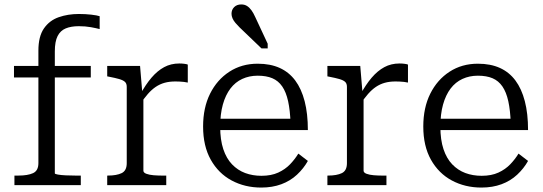

<svg xmlns="http://www.w3.org/2000/svg" viewBox="-20 -834 2445 865"><path d="M43 -537H389V-485H43ZM429 -761V-703Q414 -707 389.5 -711.5Q365 -716 335 -716Q300 -716 276 -706Q252 -696 239.5 -671.5Q227 -647 227 -602V-53Q227 -50 241 -47.5Q255 -45 276.5 -44Q298 -43 319 -43H344V0H45V-43H63Q105 -43 129 -54Q153 -65 153 -99V-606Q153 -670 178 -706Q203 -742 244.5 -756.5Q286 -771 335 -771Q365 -771 391 -768Q417 -765 429 -761Z M826 -543V-462Q818 -464 808.5 -465Q799 -466 789 -466.5Q779 -467 770 -467Q743 -467 721.5 -461Q700 -455 681.5 -442.5Q663 -430 646 -410.5Q629 -391 611 -364V-407Q636 -453 662.5 -484Q689 -515 719.5 -531.5Q750 -548 788 -548Q800 -548 811 -546.5Q822 -545 826 -543ZM463 0V-43H466Q505 -43 528 -54Q551 -65 551 -99V-443Q551 -458 542.5 -465.5Q534 -473 516.5 -478Q499 -483 473 -488L463 -490V-537H611L622 -406L626 -410V-65Q626 -56 639.5 -51Q653 -46 672 -44.5Q691 -43 707 -43H729V0Z M972 -263Q972 -204 986 -162Q1000 -120 1025.5 -93.5Q1051 -67 1084.5 -54.5Q1118 -42 1158 -42Q1202 -42 1233.5 -56.5Q1265 -71 1287 -94Q1309 -117 1324 -142L1367 -109Q1348 -75 1318 -47Q1288 -19 1247.5 -4Q1207 11 1157 11Q1083 11 1023.5 -21Q964 -53 929.5 -114.5Q895 -176 895 -264Q895 -349 926.5 -412Q958 -475 1013.5 -511Q1069 -547 1141 -547Q1198 -547 1240 -528Q1282 -509 1310 -471.5Q1338 -434 1352.5 -378Q1367 -322 1367 -248H952V-299H1312L1289 -279Q1287 -337 1278 -378Q1269 -419 1251.5 -444.5Q1234 -470 1207 -481.5Q1180 -493 1141 -493Q1103 -493 1071.5 -478.5Q1040 -464 1018 -435Q996 -406 984 -363Q972 -320 972 -263ZM1130 -757 1186 -637V-616H1158L1059 -711Q1049 -721 1040.5 -731Q1032 -741 1027.5 -751.5Q1023 -762 1023 -772Q1023 -790 1035 -802Q1047 -814 1067 -814Q1082 -814 1093 -807Q1104 -800 1113 -787.5Q1122 -775 1130 -757Z M1818 -543V-462Q1810 -464 1800.5 -465Q1791 -466 1781 -466.5Q1771 -467 1762 -467Q1735 -467 1713.5 -461Q1692 -455 1673.5 -442.5Q1655 -430 1638 -410.5Q1621 -391 1603 -364V-407Q1628 -453 1654.5 -484Q1681 -515 1711.5 -531.5Q1742 -548 1780 -548Q1792 -548 1803 -546.5Q1814 -545 1818 -543ZM1455 0V-43H1458Q1497 -43 1520 -54Q1543 -65 1543 -99V-443Q1543 -458 1534.5 -465.5Q1526 -473 1508.5 -478Q1491 -483 1465 -488L1455 -490V-537H1603L1614 -406L1618 -410V-65Q1618 -56 1631.5 -51Q1645 -46 1664 -44.5Q1683 -43 1699 -43H1721V0Z M1964 -263Q1964 -204 1978 -162Q1992 -120 2017.5 -93.5Q2043 -67 2076.5 -54.5Q2110 -42 2150 -42Q2194 -42 2225.5 -56.5Q2257 -71 2279 -94Q2301 -117 2316 -142L2359 -109Q2340 -75 2310 -47Q2280 -19 2239.5 -4Q2199 11 2149 11Q2075 11 2015.5 -21Q1956 -53 1921.5 -114.5Q1887 -176 1887 -264Q1887 -349 1918.5 -412Q1950 -475 2005.5 -511Q2061 -547 2133 -547Q2190 -547 2232 -528Q2274 -509 2302 -471.5Q2330 -434 2344.5 -378Q2359 -322 2359 -248H1944V-299H2304L2281 -279Q2279 -337 2270 -378Q2261 -419 2243.5 -444.5Q2226 -470 2199 -481.5Q2172 -493 2133 -493Q2095 -493 2063.5 -478.5Q2032 -464 2010 -435Q1988 -406 1976 -363Q1964 -320 1964 -263Z"/></svg>

Font: Roboto Serif 20pt Light
Style: Regular
Weight: 300
Version: Version 1.008